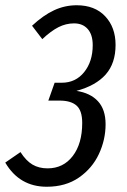

<svg xmlns="http://www.w3.org/2000/svg" viewBox="-51 -699 484 731"><path d="M389 -528Q389 -458 351.5 -415.5Q314 -373 240 -353Q293 -345 322 -313.5Q351 -282 351 -226Q351 -167 325.5 -112.5Q300 -58 249.5 -23Q199 12 127 12Q23 12 -31 -80L27 -120Q48 -87 72.5 -72.5Q97 -58 130 -58Q190 -58 226 -105Q262 -152 262 -231Q262 -278 240.5 -297Q219 -316 176 -316H133L157 -384H184Q237 -384 269.5 -424.5Q302 -465 302 -527Q302 -567 283 -588.5Q264 -610 231 -610Q200 -610 171.5 -595.5Q143 -581 110 -550L71 -601Q114 -641 155 -660Q196 -679 241 -679Q310 -679 349.5 -637Q389 -595 389 -528Z"/></svg>

Font: Fira Sans Compressed
Style: Italic
Weight: 400
Width: 1
Italic angle: -8°
Designer: bBox Type GmbH & Carrois Corporate GbR & Edenspiekermann AG
Foundry: bBox Type GmbH & Carrois Corporate GbR & Edenspiekermann AG
Version: Version 4.301